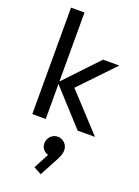

<svg xmlns="http://www.w3.org/2000/svg" viewBox="-191 -793 879 1210"><g transform="rotate(20 249.0 -188.0)"><path d="M370 0 148.2 -243 367.5 -475H476.5L232 -219.2L235.8 -270.8L486.2 0ZM65.8 0V-714H156V0ZM245 338 193.2 310 255.8 191 287 183Q282 193.8 274.5 200.9Q267 208 256.2 208Q235.2 208 217.8 190.6Q200.2 173.2 200.2 146.8Q200.2 118.5 219.5 98.6Q238.8 78.8 267 78.8Q293.5 78.8 313.4 98.6Q333.2 118.5 333.2 146.8Q333.2 158.2 328.8 173.8Q324.2 189.2 311.8 213.5Z"/></g></svg>

Font: Outfit Thin
Style: Regular
Weight: 100
Designer: Rodrigo Fuenzalida
Foundry: fragTYPE
Version: Version 1.100;gftools[0.9.27]